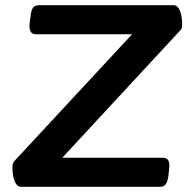

<svg xmlns="http://www.w3.org/2000/svg" viewBox="-20 -720 740 740"><path d="M61 0Q48 0 40.5 -13.5Q33 -27 30.5 -43.5Q28 -60 28 -69Q28 -78 28.5 -85Q29 -92 37 -101L489 -588H118Q90 -588 94 -630L98 -658Q100 -681 107.5 -690.5Q115 -700 130 -700H649Q662 -700 669.5 -686.5Q677 -673 679.5 -656.5Q682 -640 682 -631Q682 -622 681 -615Q680 -608 672 -600L220 -112H609Q637 -112 632 -70L629 -42Q626 -19 618.5 -9.5Q611 0 597 0Z"/></svg>

Font: Asap Expanded Expanded SemiBold
Style: Italic
Weight: 600
Width: 7
Italic angle: -6°
Designer: Pablo Cosgaya
Foundry: Omnibus-Type
Version: Version 3.001; ttfautohint (v1.8.4.7-5d5b)